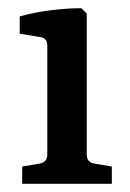

<svg xmlns="http://www.w3.org/2000/svg" viewBox="-20 -447 316 467"><path d="M191 -71Q191 -52 210 -49L252 -42V0H34V-42L76 -49Q95 -52 95 -71V-336Q95 -355 77 -357L28 -365V-407Q63 -417 103 -422Q143 -427 178 -427L191 -414Z"/></svg>

Font: Rasa Medium
Style: Regular
Weight: 500
Designer: Anna Giedrys (Yrsa+Rasa design), David Brezina (Yrsa art-direction, Rasa art-direction, design)
Foundry: Rosetta Type Foundry
Version: Version 2.004